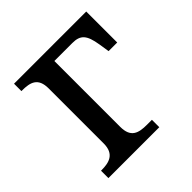

<svg xmlns="http://www.w3.org/2000/svg" viewBox="-148 -654 771 771"><g transform="rotate(-45 237.5 -268.0)"><path d="M40 0H329V-42H301C254 -42 219 -51 219 -112V-486H321C367 -486 384 -467 394 -405L401 -360H450V-536H40V-494H43C90 -494 125 -485 125 -424V-112C125 -51 85 -42 43 -42H40Z"/></g></svg>

Font: Noto Serif
Style: Regular
Weight: 400
Designer: Monotype Design Team
Foundry: Monotype Imaging Inc.
Version: Version 2.015